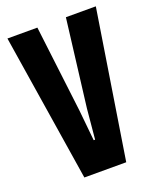

<svg xmlns="http://www.w3.org/2000/svg" viewBox="-137 -811 729 892"><g transform="rotate(-20 228.0 -364.5)"><path d="M124 0 9 -729H157L209 -299L224 -148H231L245 -298L298 -729H446L331 0Z"/></g></svg>

Font: Mona Sans Condensed ExtraBold
Style: Regular
Weight: 800
Width: 3
Designer: Deni Anggara
Foundry: GitHub
Version: Version 1.001;gftools[0.9.33]